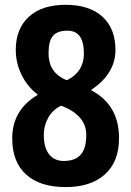

<svg xmlns="http://www.w3.org/2000/svg" viewBox="-20 -760 540 790"><path d="M242.2 -97.7Q289.1 -97.7 312 -123.5Q335 -149.4 335 -205.1Q335 -283.2 237.3 -323.2Q231.4 -325.2 227.5 -323.2Q195.3 -306.6 177.7 -274.4Q160.2 -242.2 160.2 -205.1Q160.2 -152.3 182.1 -125Q204.1 -97.7 242.2 -97.7ZM257.8 -633.8Q215.8 -633.8 197.8 -612.3Q179.7 -590.8 179.7 -540Q179.7 -462.9 250 -431.6Q253.9 -429.7 258.8 -431.6Q325.2 -465.8 325.2 -540Q325.2 -633.8 257.8 -633.8ZM357.4 -387.7Q470.7 -326.2 469.7 -190.4Q469.7 -94.7 411.6 -42.5Q353.5 9.8 250 9.8Q144.5 9.8 87.4 -42Q30.3 -93.8 30.3 -190.4Q30.3 -306.6 132.8 -368.2Q134.8 -368.2 134.8 -370.1Q134.8 -372.1 133.8 -372.1Q92.8 -403.3 68.8 -452.1Q44.9 -501 44.9 -554.7Q44.9 -641.6 98.6 -690.9Q152.3 -740.2 250 -740.2Q347.7 -740.2 401.4 -691.4Q455.1 -642.6 455.1 -554.7Q455.1 -458 357.4 -391.6Q355.5 -391.6 355.5 -389.6Q355.5 -387.7 357.4 -387.7Z"/></svg>

Font: Rounded-L Mgen+ 1mn bold
Style: Bold
Weight: 700
Designer: [Source Han Sans]
Ryoko NISHIZUKA  (kana & ideographs); Paul D. Hunt (Latin, Greek & Cyrillic); Wenlong ZHANG  (bopomofo
Version: Version 1.059.20150602